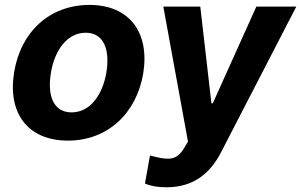

<svg xmlns="http://www.w3.org/2000/svg" viewBox="-20 -573 1250 797"><path d="M262.1 10.7C426.1 10.7 546.5 -101.6 574.6 -268.5C601.9 -438.2 517.4 -552.6 351.2 -552.6C186.1 -552.6 65.7 -440.7 38.7 -273.1C10.7 -103.7 95.2 10.7 262.1 10.7ZM191.1 -269.2C206.7 -365.4 259.2 -437.1 335.9 -437.1C410.5 -437.1 436.8 -367.9 421.9 -273.8C405.9 -177.6 353.3 -106.5 277 -106.5C202.1 -106.5 175.8 -175.4 191.1 -269.2ZM581.7 188.9C602.6 198.2 631.7 204.5 670.5 204.5C782.3 204.5 851.9 147.7 897.7 58.9L1209.9 -545.5H1044L863.3 -144.2H857.6L811.4 -545.5H658L760.3 14.6L746.8 37.6C727.6 71 707.4 84.5 682.5 85.6C662.6 86.3 641.7 83.1 602.6 72.4Z"/></svg>

Font: Magic Ui Pro
Style: Bold Italic
Weight: 700
Italic angle: -9.39999°
Designer: Stefan Endress, Andreas Faust
Version: Version 1.000;FEAKit 1.0